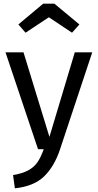

<svg xmlns="http://www.w3.org/2000/svg" viewBox="-20 -812 532 1045"><path d="M306 3Q275 95 219.5 148.5Q164 202 61 213L51 141Q103 132 134 115Q165 98 183.5 71.5Q202 45 218 0H187L10 -527H108L249 -67L387 -527H482ZM80 -679 215 -792H276L412 -679L372 -634L246 -718L119 -634Z"/></svg>

Font: FiraGO
Style: Regular
Weight: 400
Designer: bBox Type
Foundry: bBox Type GmbH
Version: Version 1.001;April 20, 2020;FontCreator 12.0.0.2555 64-bit